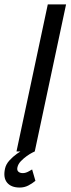

<svg xmlns="http://www.w3.org/2000/svg" viewBox="-52 -687 320 871"><path d="M22.8 0 164.8 -667H247.7L105.7 0ZM105.7 0Q105.7 0 94.8 5.3Q84 10.7 69.7 20.8Q55.3 31 42.5 44.3Q29.7 57.7 26.7 73.7Q24.5 85.7 31.6 92Q38.7 98.3 51.7 98.3Q64.7 98.3 79.2 90Q93.7 81.7 93.7 81.7L108.7 133.3Q93.7 145.8 76 154.8Q58.3 163.8 37.5 163.8Q-1.5 163.8 -19.8 141.5Q-38.2 119.2 -29.3 78.3Q-25 58.2 -9.4 41Q6.2 23.8 24.3 11Q42.5 -1.8 55.9 -8.9Q69.3 -16 69.3 -16Z"/></svg>

Font: Epunda Sans Light
Style: Italic
Weight: 300
Italic angle: -12.0243°
Designer: Simon Atzbach
Foundry: typofactur
Version: Version 2.204